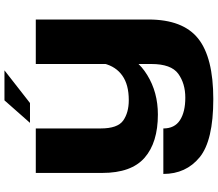

<svg xmlns="http://www.w3.org/2000/svg" viewBox="-78 -638 976 861"><g transform="rotate(-90 410.5 -208.0)"><path d="M396 260Q210 260 135.2 198.8Q60.5 137.5 60.5 36H264.5Q264.5 86.5 301.5 110.5Q338.5 134.5 402.5 134.5Q466 134.5 509.8 102.8Q553.5 71 553.5 -18V-536H753V-30.5Q753 123.5 668 191.8Q583 260 396 260ZM264.5 -245Q264.5 -169 300 -144Q335.5 -119 391.5 -119Q460.5 -119 501.2 -147.8Q542 -176.5 555.5 -230L592.5 -150Q581.5 -84 504 -36.2Q426.5 11.5 327 11.5Q201.5 11.5 133.2 -48Q65 -107.5 65 -238V-536H264.5ZM390.5 -676.5H525L378.5 -562H289.5Z"/></g></svg>

Font: Anybody Wide
Style: Bold
Weight: 700
Width: 7
Designer: Tyler Finck
Foundry: Etcetera Type Company
Version: Version 1.000; ttfautohint (v1.8)